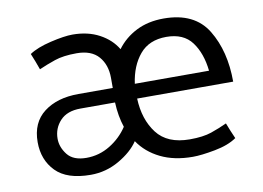

<svg xmlns="http://www.w3.org/2000/svg" viewBox="-61 -589 951 693"><g transform="rotate(-10 414.5 -243.0)"><path d="M784 -230H432Q435 -153 473.5 -102.5Q512 -52 594 -52Q643 -52 673.5 -62.5Q704 -73 732 -86Q737 -72 743.5 -57Q750 -42 756 -28Q726 -7 675.5 2.5Q625 12 594 12Q526 12 476 -12.5Q426 -37 397 -80Q373 -44 324.5 -16Q276 12 220 12Q133 12 92 -30Q51 -72 51 -137Q51 -209 99.5 -246Q148 -283 226 -283H352V-320Q352 -368 325.5 -398.5Q299 -429 245 -429Q196 -429 164 -418Q132 -407 105 -395Q100 -410 94 -425Q88 -440 82 -455Q110 -474 161 -486Q212 -498 242 -498Q298 -498 340 -475.5Q382 -453 404 -416Q432 -454 475.5 -476Q519 -498 576 -498Q689 -498 736.5 -420Q784 -342 784 -230ZM705 -284Q698 -349 667.5 -390Q637 -431 574 -431Q511 -431 476.5 -390Q442 -349 433 -284ZM124 -137Q124 -106 145.5 -78.5Q167 -51 215 -51Q262 -51 302 -75.5Q342 -100 367 -138Q360 -159 356 -182Q352 -205 351 -230H224Q175 -230 149.5 -202.5Q124 -175 124 -137Z"/></g></svg>

Font: Palanquin
Style: Regular
Weight: 400
Designer: Pria Ravichandran
Version: Version 1.0.4